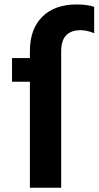

<svg xmlns="http://www.w3.org/2000/svg" viewBox="-20 -831 452 881"><path d="M35.2 -456.1V-564.5H117.2V-596.7Q117.2 -697.3 173.8 -753.9Q230.5 -810.5 331.1 -810.5Q379.9 -810.5 412.1 -799.8V-678.7Q378.9 -692.4 349.6 -692.4Q260.7 -692.4 260.7 -595.7V30.3H117.2V-456.1Z"/></svg>

Font: GenEi M Gothic v2 Bold
Style: Regular
Weight: 700
Version: Version 2.0